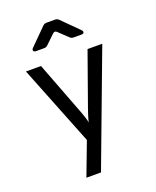

<svg xmlns="http://www.w3.org/2000/svg" viewBox="-173 -884 945 1163"><g transform="rotate(-20 300.0 -302.5)"><path d="M178 180 259 -34 54 -550H151L281 -210Q289 -190 296 -168Q303 -146 306 -130Q309 -146 316 -168Q323 -190 330 -210L451 -550H546L272 180ZM154 -645Q141 -645 137.5 -653Q134 -661 143 -670L248 -775Q258 -785 272 -785H327Q341 -785 351 -775L456 -670Q465 -661 462.5 -653Q460 -645 446 -645H396Q382 -645 372 -655L314 -710Q301 -724 286 -709L230 -655Q220 -645 206 -645Z"/></g></svg>

Font: Pitagon Sans Mono
Style: Regular
Weight: 400
Monospace: yes
Designer: Travis Tran
Foundry: Pitagon
Version: Version 1.001;gftools[0.9.26]